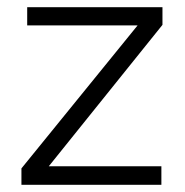

<svg xmlns="http://www.w3.org/2000/svg" viewBox="-20 -513 514 533"><path d="M39.5 -45.5 362 -442.5H55.5V-493H431V-444L115.5 -51.5H428V0H39.5Z"/></svg>

Font: HK Grotesk Light
Style: Regular
Weight: 300
Designer: Alfredo Marco Pradil
Foundry: Hanken Design Co.
Version: Version 3.001